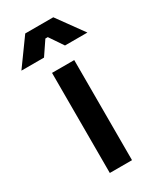

<svg xmlns="http://www.w3.org/2000/svg" viewBox="-224 -762 688 824"><g transform="rotate(-30 119.5 -350.0)"><path d="M172 -570H283L189 -700H50L-44 -570H68L114 -638H126ZM175 -496H65V0H175Z"/></g></svg>

Font: Space Text SemiBold
Style: Regular
Weight: 600
Designer: Florian Karsten (Space Text), Colophon Foundry (Space Mono)
Foundry: Florian Karsten
Version: Version 1.003;PS 001.003;hotconv 1.0.88;makeotf.lib2.5.64775